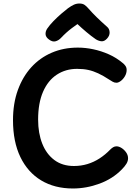

<svg xmlns="http://www.w3.org/2000/svg" viewBox="-20 -1051 799 1093"><path d="M679 -692Q685 -688 693 -677.5Q701 -667 701 -653Q701 -634 691 -617Q681 -600 667.5 -590Q654 -580 643 -580Q631 -580 621 -586Q611 -592 603 -597Q568 -620 539 -633.5Q510 -647 482 -653Q454 -659 419 -659Q354 -659 303.5 -626Q253 -593 225 -528.5Q197 -464 197 -370Q197 -293 220.5 -233.5Q244 -174 289.5 -140Q335 -106 401 -106Q441 -106 477.5 -117Q514 -128 546.5 -149Q579 -170 608 -200Q616 -208 624.5 -213Q633 -218 643 -218Q657 -218 672 -208.5Q687 -199 698 -183.5Q709 -168 709 -150Q709 -134 699.5 -118.5Q690 -103 673 -86Q621 -33 546.5 -5.5Q472 22 395 22Q291 22 214.5 -24Q138 -70 96 -157Q54 -244 54 -367Q54 -462 81.5 -538Q109 -614 158 -668Q207 -722 274.5 -751Q342 -780 423 -780Q466 -780 511 -770.5Q556 -761 599 -742Q642 -723 679 -692ZM327 -835Q314 -821 296.5 -816Q279 -811 259 -826Q241 -839 239.5 -855Q238 -871 248 -887Q263 -909 284.5 -931Q306 -953 328.5 -972.5Q351 -992 367 -1004Q385 -1017 400 -1024Q415 -1031 432 -1031Q451 -1031 462.5 -1022.5Q474 -1014 484 -1002Q505 -978 530.5 -953Q556 -928 590 -898Q603 -887 604 -867.5Q605 -848 589 -831Q574 -815 558.5 -816Q543 -817 526 -827Q501 -844 472 -868.5Q443 -893 421 -914Q405 -903 388.5 -890.5Q372 -878 357 -864.5Q342 -851 327 -835Z"/></svg>

Font: Playpen Sans SemiBold
Style: Regular
Weight: 600
Designer: Laura Meseguer, Veronika Burian, José Scaglione
Foundry: TypeTogether
Version: Version 1.001